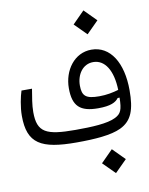

<svg xmlns="http://www.w3.org/2000/svg" viewBox="-93 -733 772 993"><g transform="rotate(-10 293.0 -236.0)"><path d="M261.7 2C358.9 2 443.8 -4.4 495.1 -28.8C559.1 -59.1 578.1 -116.2 578.1 -216.8C578.1 -361.3 518.6 -457.5 419.4 -457.5C330.1 -457.5 270.5 -375 270.5 -280.8C270.5 -186.5 308.1 -152.8 402.8 -152.8C468.8 -152.8 495.6 -167.5 510.3 -187.5L520.5 -188C519.5 -123 510.7 -104.5 479 -88.4C436 -66.4 352.5 -63 268.1 -63C113.3 -63 67.9 -84 67.9 -191.4C67.9 -229.5 75.2 -267.1 82.5 -312H27.3C18.1 -284.2 6.3 -229.5 6.3 -182.6C6.3 -36.6 75.2 2 261.7 2ZM520.5 -228.5C490.2 -219.7 457.5 -212.9 418.9 -212.9C349.6 -212.9 329.1 -229 329.1 -284.7C329.1 -342.8 362.8 -392.6 417.5 -392.6C479 -392.6 517.6 -331.1 520.5 -228.5ZM434.6 193.4 497.1 130.9 434.6 67.9 372.1 130.9ZM414.6 -539.1 477.1 -601.6 414.6 -664.6 352.1 -601.6Z"/></g></svg>

Font: Cascadia Mono NF Light
Style: Regular
Weight: 300
Monospace: yes
Designer: Aaron Bell
Foundry: Saja Typeworks
Version: Version 2404.023